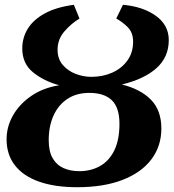

<svg xmlns="http://www.w3.org/2000/svg" viewBox="-20 -771 725 802"><path d="M302.5 11Q208.5 11 142.5 -12.5Q76.5 -36 42 -80.8Q7.5 -125.5 7.5 -189Q7.5 -241.5 34.2 -288.8Q61 -336 110.2 -370Q159.5 -404 227.5 -415Q163.5 -432 118.2 -468.8Q73 -505.5 73 -568.5Q73 -613.5 96 -651Q119 -688.5 166.8 -714.8Q214.5 -741 288.5 -751L312 -693.5Q276.5 -672 248.5 -639.2Q220.5 -606.5 220.5 -563Q220.5 -525 242.2 -499.8Q264 -474.5 296.5 -462.2Q329 -450 361.5 -450Q409 -450 448.5 -467.5Q488 -485 512 -518Q536 -551 536 -597Q536 -635.5 512.8 -658.2Q489.5 -681 465.5 -693.5L493.5 -751Q577.5 -743.5 631.2 -704.8Q685 -666 685 -603.5Q685 -532.5 633.8 -486.5Q582.5 -440.5 489 -418Q566.5 -399 610.2 -354.8Q654 -310.5 654 -234Q654 -160.5 612.2 -105.2Q570.5 -50 491.8 -19.5Q413 11 302.5 11ZM311 -56Q360.5 -56 398.5 -77.8Q436.5 -99.5 457.8 -143.5Q479 -187.5 479 -253.5Q479 -321.5 447.2 -352.2Q415.5 -383 353 -383Q299.5 -383 261.5 -357.8Q223.5 -332.5 203.5 -288Q183.5 -243.5 183.5 -185.5Q183.5 -139 199.8 -110.5Q216 -82 245 -69Q274 -56 311 -56Z"/></svg>

Font: Merriweather Light 18pt Black
Style: Italic
Weight: 900
Italic angle: -7.8°
Version: Version 2.101